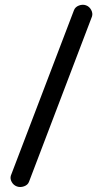

<svg xmlns="http://www.w3.org/2000/svg" viewBox="-20 -662 432 795"><path d="M25 65 286 -619Q291 -633 306.5 -639Q322 -645 336 -640Q350 -635 357.5 -621Q365 -607 361 -594L100 91Q95 104 79.5 109.5Q64 115 50 110Q36 105 28.5 91.5Q21 78 25 65Z"/></svg>

Font: Hoogli Semibold
Style: Regular
Weight: 600
Designer: Anand Singh Naorem
Foundry: Brand New Type
Version: Version 1.00 b007